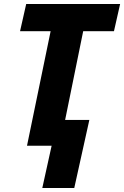

<svg xmlns="http://www.w3.org/2000/svg" viewBox="-20 -734 625 967"><path d="M193 213 240 0H116L235 -577H81L112 -714H585L554 -577H399L308 -130H430L354 213Z"/></svg>

Font: Noto Sans Display Extra
Style: Italic
Weight: 800
Italic angle: -12°
Designer: Monotype Design Team
Foundry: Monotype Imaging Inc.
Version: Version 1.900